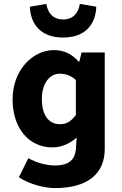

<svg xmlns="http://www.w3.org/2000/svg" viewBox="-20 -763 623 977"><path d="M261 194C422 194 513 124 513 -5V-496H395L384 -450H380C343 -491 303 -508 253 -508C149 -508 44 -409 44 -257C44 -114 124 -13 247 -13C293 -13 337 -33 370 -63L366 -1C361 46 334 79 261 79C221 79 171 68 124 42L76 139C133 176 207 194 261 194ZM285 -131C228 -131 193 -177 193 -259C193 -342 235 -388 284 -388C311 -388 340 -380 366 -356V-178C340 -143 317 -131 285 -131ZM301 -572C416 -572 467 -641 470 -729L386 -743C380 -700 354 -664 301 -664C248 -664 222 -700 216 -743L132 -729C135 -641 187 -572 301 -572Z"/></svg>

Font: Giro Sans Regular
Style: Bold
Weight: 700
Designer: Paul D. Hunt
Foundry: Adobe Systems Incorporated
Version: Version 1.000;PS 1.0;hotconv 1.0.88;makeotf.lib2.5.647800